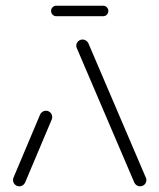

<svg xmlns="http://www.w3.org/2000/svg" viewBox="-20 -658 563 678"><path d="M48.1 0Q42.2 0 37 -3Q31.9 -5.9 28.9 -11.1Q25.9 -16.3 25.9 -22.2Q25.9 -26.7 27.8 -31.1L121.9 -254.1Q124.8 -260 130.2 -263.5Q135.6 -267 142.2 -267Q148.1 -267 153.3 -264.1Q158.5 -261.1 161.5 -255.9Q164.4 -250.7 164.4 -244.8Q164.4 -240.4 162.6 -235.9L68.5 -13Q65.6 -7 60.2 -3.5Q54.8 0 48.1 0ZM497 -22.2Q497 -16.3 494.1 -11.1Q491.1 -5.9 485.9 -3Q480.7 0 474.8 0Q468.1 0 462.8 -3.5Q457.4 -7 454.4 -13L251.5 -487.4Q249.3 -491.5 249.3 -496.3Q249.3 -502.2 252.2 -507.4Q255.2 -512.6 260.4 -515.6Q265.6 -518.5 271.5 -518.5Q278.1 -518.5 283.5 -515Q288.9 -511.5 291.9 -505.6L494.8 -31.1Q497 -27.4 497 -22.2ZM160.4 -619.3Q160.4 -627 165.7 -632.4Q171.1 -637.8 178.9 -637.8H344.1Q351.9 -637.8 357.2 -632.4Q362.6 -627 362.6 -619.3Q362.6 -611.5 357.2 -606.1Q351.9 -600.7 344.1 -600.7H178.9Q171.1 -600.7 165.7 -606.1Q160.4 -611.5 160.4 -619.3Z"/></svg>

Font: 26F Galaxy Sans
Style: Regular
Weight: 400
Designer: C₂₉H₂₅N₃O₅
Version: Version 1.100;FEAKit 1.0